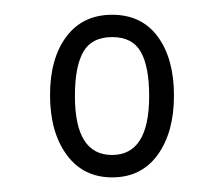

<svg xmlns="http://www.w3.org/2000/svg" viewBox="-20 -760 308 264"><path d="M134.3 -516.1Q94.2 -516.1 71.5 -547.4Q48.8 -578.6 48.8 -629.2Q48.8 -679.7 71.3 -709.7Q93.8 -739.7 134.3 -739.7Q174.8 -739.7 197 -709.5Q219.2 -679.2 219.2 -628.7Q219.2 -578.1 196.8 -547.1Q174.3 -516.1 134.3 -516.1ZM83 -627.9Q83 -546.9 134 -546.9Q185.1 -546.9 185.1 -627.9Q185.1 -668.5 173.6 -688.7Q162.1 -709 134.3 -709Q106.4 -709 94.7 -689Q83 -668.9 83 -627.9Z"/></svg>

Font: News Cycle
Style: Regular
Weight: 500
Version: Version 0.5.2